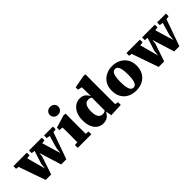

<svg xmlns="http://www.w3.org/2000/svg" viewBox="190 -1837 2944 2944"><g transform="rotate(-45 1661.5 -365.0)"><path d="M206 0 31 -500H223L322 -133H323L333 -224L422 -500H547L656 -136H657L670 -237L747 -500H832L654 0H542L429 -366H431L422 -290L325 0ZM6 -442V-500H298V-442L190 -427H106ZM345 -442V-500H622V-442L530 -429H454ZM671 -442V-500H863V-442L779 -429H755Z M902 0V-61L1001 -71H1093L1196 -61V0ZM957 0Q958 -30 958 -67Q958 -104 958.5 -143Q959 -182 959 -215V-267Q959 -301 958.5 -329Q958 -357 957 -386L895 -391V-445L1103 -508L1142 -502L1140 -359V-215Q1140 -182 1140.5 -143Q1141 -104 1141 -67Q1141 -30 1142 0ZM1047 -572Q1008 -572 981.5 -596.5Q955 -621 955 -659Q955 -697 981.5 -721Q1008 -745 1047 -745Q1087 -745 1113 -721Q1139 -697 1139 -659Q1139 -622 1113 -597Q1087 -572 1047 -572Z M1447 15Q1391 15 1346.5 -15Q1302 -45 1276.5 -103.5Q1251 -162 1251 -247Q1251 -331 1279.5 -391.5Q1308 -452 1355.5 -484Q1403 -516 1459 -516Q1499 -516 1526 -503Q1553 -490 1571.5 -469Q1590 -448 1604 -421H1648L1643 -353Q1620 -380 1595.5 -395.5Q1571 -411 1540 -411Q1510 -411 1487 -394Q1464 -377 1452 -341.5Q1440 -306 1440 -250Q1440 -197 1451.5 -162Q1463 -127 1485.5 -110Q1508 -93 1538 -93Q1570 -93 1596.5 -111Q1623 -129 1645 -158L1651 -91H1605Q1588 -60 1567 -36Q1546 -12 1517 1.5Q1488 15 1447 15ZM1619 10 1603 -88 1599 -90V-411L1606 -416L1603 -613L1535 -628V-679L1744 -718L1783 -713L1781 -574V-70L1834 -58V0Z M2161 15Q2082 15 2020.5 -16Q1959 -47 1924 -107Q1889 -167 1889 -250Q1889 -335 1925.5 -394Q1962 -453 2024 -484.5Q2086 -516 2161 -516Q2235 -516 2297 -485Q2359 -454 2396 -395.5Q2433 -337 2433 -252Q2433 -168 2397.5 -108Q2362 -48 2300.5 -16.5Q2239 15 2161 15ZM2161 -48Q2187 -48 2205.5 -67.5Q2224 -87 2233.5 -131Q2243 -175 2243 -249Q2243 -323 2233.5 -367Q2224 -411 2205.5 -431.5Q2187 -452 2161 -452Q2134 -452 2115.5 -432Q2097 -412 2087.5 -368.5Q2078 -325 2078 -251Q2078 -178 2087.5 -133.5Q2097 -89 2115.5 -68.5Q2134 -48 2161 -48Z M2657 0 2482 -500H2674L2773 -133H2774L2784 -224L2873 -500H2998L3107 -136H3108L3121 -237L3198 -500H3283L3105 0H2993L2880 -366H2882L2873 -290L2776 0ZM2457 -442V-500H2749V-442L2641 -427H2557ZM2796 -442V-500H3073V-442L2981 -429H2905ZM3122 -442V-500H3314V-442L3230 -429H3206Z"/></g></svg>

Font: Source Serif 4 ExtraBold
Style: Regular
Weight: 800
Designer: Frank Grießhammer
Foundry: Adobe Systems Incorporated
Version: Version 4.004;hotconv 1.0.116;makeotfexe 2.5.65601